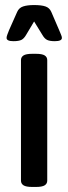

<svg xmlns="http://www.w3.org/2000/svg" viewBox="-20 -738 270 760"><path d="M108 2Q83 2 73 -4.5Q63 -11 63 -23V-500Q63 -512 73 -518.5Q83 -525 108 -525H122Q147 -525 157 -518.5Q167 -512 167 -500V-23Q167 -11 157 -4.5Q147 2 122 2ZM33 -575Q6 -575 6 -588Q6 -593 9 -601Q12 -609 16 -619L48 -691Q55 -707 71.5 -712.5Q88 -718 115 -718Q144 -718 160 -712.5Q176 -707 183 -691L214 -619Q218 -609 221.5 -601Q225 -593 225 -588Q225 -575 197 -575Q177 -575 166.5 -580Q156 -585 147 -601L115 -653L84 -601Q75 -585 64.5 -580Q54 -575 33 -575Z"/></svg>

Font: Asap Condensed Medium
Style: Regular
Weight: 500
Width: 3
Designer: Pablo Cosgaya
Foundry: Omnibus-Type
Version: Version 3.001; ttfautohint (v1.8.4.7-5d5b)